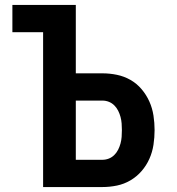

<svg xmlns="http://www.w3.org/2000/svg" viewBox="-20 -755 715 775"><path d="M154 0V-625H30V-735H286V-459H393Q423 -459 452 -453Q481 -447 506.5 -432.5Q532 -418 551.5 -395Q571 -372 583 -345Q595 -318 599.5 -288.5Q604 -259 604 -230Q604 -200 599.5 -170.5Q595 -141 583 -114Q571 -87 551.5 -64.5Q532 -42 506.5 -27Q481 -12 452 -6Q423 0 393 0ZM393 -110Q407 -110 419.5 -115Q432 -120 441.5 -129.5Q451 -139 457 -151Q463 -163 466.5 -176Q470 -189 471 -202.5Q472 -216 472 -230Q472 -243 471 -256.5Q470 -270 466.5 -283Q463 -296 457 -308Q451 -320 441.5 -329.5Q432 -339 419.5 -344Q407 -349 393 -349H286V-110Z"/></svg>

Font: Iosevka Aile Extrabold
Style: Regular
Weight: 800
Designer: Belleve Invis
Foundry: Belleve Invis
Version: Version 27.3.5; ttfautohint (v1.8.4)